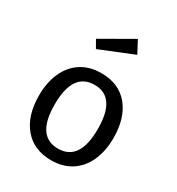

<svg xmlns="http://www.w3.org/2000/svg" viewBox="-191 -920 967 1051"><g transform="rotate(30 292.0 -394.5)"><path d="M527 -264Q527 -182 499 -119.5Q471 -57 418 -22.5Q365 12 292 12Q181 12 119 -62Q57 -136 57 -263Q57 -345 85 -407.5Q113 -470 166 -504.5Q219 -539 293 -539Q404 -539 465.5 -465Q527 -391 527 -264ZM156 -263Q156 -62 292 -62Q428 -62 428 -264Q428 -465 293 -465Q156 -465 156 -263ZM412 -724 200 -638 172 -687 371 -801Z"/></g></svg>

Font: Wolseley Sans
Style: Regular
Weight: 400
Designer: Carrois Corporate & Edenspiekermann AG
Foundry: Carrois Corporate GbR & Edenspiekermann AG
Version: Version 4.202